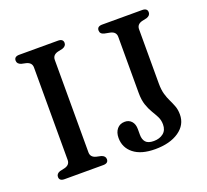

<svg xmlns="http://www.w3.org/2000/svg" viewBox="-122 -850 1096 1015"><g transform="rotate(-20 426.0 -342.5)"><path d="M248.5 -90Q248.5 -62.5 278.5 -54.5L306 -48.5Q328 -41 328 -23Q328 0 299 0H81.5Q52.5 0 52.5 -23Q52.5 -41 74 -48.5L101.5 -54.5Q131.5 -62.5 131.5 -90V-610Q131.5 -637.5 101.5 -645.5L74 -651.5Q52.5 -659 52.5 -677Q52.5 -700 81.5 -700H299Q328 -700 328 -677Q328 -659 306 -651.5L278.5 -645.5Q248.5 -637.5 248.5 -610ZM771.5 -113Q771.5 -55 720.8 -20Q670 15 587 15Q508.5 15 466.2 -18.8Q424 -52.5 424 -107Q424 -138 440 -157.2Q456 -176.5 484 -176.5Q507 -176.5 521.5 -160.5Q536 -144.5 536 -116V-84.5Q536 -58 549.2 -43Q562.5 -28 594.5 -28Q627 -28 648.2 -44.8Q669.5 -61.5 669.5 -94Q669.5 -118.5 659.8 -137.8Q650 -157 637.2 -178Q624.5 -199 615 -226.8Q605.5 -254.5 605.5 -295V-610Q605.5 -638.5 573.5 -645.5L542.5 -651.5Q519 -657 519 -677Q519 -700 548 -700H772.5Q801.5 -700 801.5 -677Q801.5 -659 780 -651.5L752.5 -645.5Q722.5 -637.5 722.5 -610V-305.5Q722.5 -269 729.8 -244.2Q737 -219.5 746.8 -199.8Q756.5 -180 764 -159.8Q771.5 -139.5 771.5 -113Z"/></g></svg>

Font: Fraunces 9pt Soft
Style: Regular
Weight: 400
Version: Version 1.000;[0bf87f6ff]